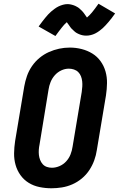

<svg xmlns="http://www.w3.org/2000/svg" viewBox="-20 -1001 640 1029"><path d="M256 8Q223 8 191.5 1.5Q160 -5 134 -21Q108 -37 90 -62Q72 -87 63.5 -117Q55 -147 55.5 -179.5Q56 -212 61 -245L110 -538Q115 -566 124.5 -593.5Q134 -621 151 -646Q168 -671 191.5 -690.5Q215 -710 242 -722Q269 -734 297 -740Q325 -746 354 -746Q387 -746 418 -738Q449 -730 475 -714Q501 -698 519 -673Q537 -648 545.5 -618Q554 -588 553.5 -555.5Q553 -523 548 -490L499 -197Q495 -169 485 -141.5Q475 -114 458.5 -89Q442 -64 418.5 -44.5Q395 -25 367.5 -13Q340 -1 311.5 3.5Q283 8 256 8ZM258 -102Q279 -102 299.5 -111Q320 -120 335 -136.5Q350 -153 358 -173.5Q366 -194 369 -215L418 -508Q420 -522 421 -536.5Q422 -551 420.5 -565Q419 -579 414 -592Q409 -605 399.5 -614.5Q390 -624 376.5 -628.5Q363 -633 349 -633Q328 -633 308 -623.5Q288 -614 273.5 -597.5Q259 -581 251 -561Q243 -541 240 -520L192 -227Q189 -213 188 -198.5Q187 -184 188.5 -170.5Q190 -157 195 -144Q200 -131 209 -121Q218 -111 231 -106.5Q244 -102 258 -102ZM277 -808 187 -859Q197 -873 205.5 -884Q214 -895 222 -905Q230 -915 238 -923.5Q246 -932 254 -939Q262 -946 273 -954Q284 -962 294.5 -967Q305 -972 317.5 -975.5Q330 -979 342 -979Q346 -979 350.5 -978.5Q355 -978 359.5 -977Q364 -976 367.5 -975Q371 -974 375.5 -972.5Q380 -971 384 -969Q388 -967 391.5 -965Q395 -963 398.5 -961Q402 -959 404.5 -956.5Q407 -954 411 -950.5Q415 -947 418 -944Q421 -941 423.5 -938Q426 -935 428.5 -932Q431 -929 432.5 -926.5Q434 -924 437 -920Q440 -916 442 -913Q444 -910 446 -907Q454 -914 460 -920Q466 -926 473.5 -935Q481 -944 489.5 -955.5Q498 -967 508 -981L597 -929Q588 -916 579 -904.5Q570 -893 562 -883.5Q554 -874 546 -865.5Q538 -857 530.5 -850Q523 -843 512 -835Q501 -827 490 -821.5Q479 -816 466.5 -813Q454 -810 443 -810Q437 -810 432 -810.5Q427 -811 422.5 -812Q418 -813 413 -814.5Q408 -816 403.5 -818Q399 -820 395 -822Q391 -824 387 -826.5Q383 -829 379.5 -832.5Q376 -836 372 -839.5Q368 -843 364.5 -846.5Q361 -850 358.5 -853.5Q356 -857 353.5 -860.5Q351 -864 349 -867Q347 -870 343.5 -874.5Q340 -879 338 -882Q330 -875 324 -868.5Q318 -862 311 -853Q304 -844 295.5 -833Q287 -822 277 -808Z"/></svg>

Font: Iosevka Etoile XBdObl
Style: Regular
Weight: 800
Italic angle: -9°
Designer: Belleve Invis
Foundry: Belleve Invis
Version: Version 15.5.2; ttfautohint (v1.8.4)